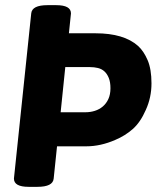

<svg xmlns="http://www.w3.org/2000/svg" viewBox="-20 -722 614 744"><path d="M198 -702Q255 -702 255 -670L247 -593H350Q460 -593 515 -544Q537 -524 552 -489Q567 -454 567 -399Q567 -344 545 -296Q524 -248 494.5 -222Q465 -196 427 -180Q370 -155 314 -155H201L188 -30Q185 2 125 2H91Q34 2 34 -30L101 -670Q104 -702 164 -702ZM311 -287Q330 -287 347.5 -292.5Q365 -298 378.5 -309.5Q392 -321 400 -338.5Q408 -356 408 -380Q408 -404 401.5 -420Q395 -436 384.5 -445.5Q374 -455 359.5 -458.5Q345 -462 329 -462H233L215 -287Z"/></svg>

Font: AsCom
Style: Bold Italic
Weight: 700
Italic angle: -48°
Designer: AsCom
Foundry: AsCom
Version: Version 1.001